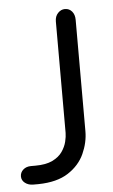

<svg xmlns="http://www.w3.org/2000/svg" viewBox="-141 -421 369 628"><g transform="rotate(-5 44.0 -106.5)"><path d="M-40 175H-57Q-73 175 -84 166.5Q-95 158 -95 145Q-95 132 -85 123Q-75 114 -59 114H-45Q-10 114 11.5 103.5Q33 93 44 77Q55 61 59 44.5Q63 28 63 16V-350Q63 -367 73 -377.5Q83 -388 96 -388Q110 -388 119 -377.5Q128 -367 128 -350V16Q128 53 111.5 89.5Q95 126 58 150Q21 174 -40 175Z"/></g></svg>

Font: Beiruti
Style: Regular
Weight: 400
Version: Version 1.00